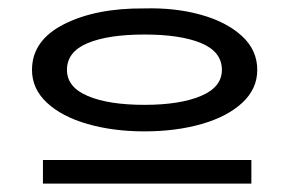

<svg xmlns="http://www.w3.org/2000/svg" viewBox="-20 -715 686 456"><path d="M56 -549Q56 -619 132 -657.5Q208 -696 323 -695Q396 -697 457 -680Q518 -663 554.5 -629.5Q591 -596 591 -549Q591 -504 555.5 -471Q520 -438 459 -420.5Q398 -403 323 -403Q249 -403 188 -420.5Q127 -438 91.5 -471Q56 -504 56 -549ZM507 -549Q507 -592 458 -612.5Q409 -633 323 -633Q237 -633 188 -612.5Q139 -592 139 -549Q139 -508 188.5 -487Q238 -466 323 -466Q407 -466 457 -487Q507 -508 507 -549ZM577 -335V-279H82V-335Z"/></svg>

Font: BioRhyme Expanded
Style: Bold
Weight: 700
Width: 7
Designer: Aoife Mooney
Foundry: Aoife Mooney Type
Version: Version 1.000